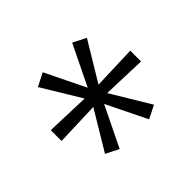

<svg xmlns="http://www.w3.org/2000/svg" viewBox="-90 -835 583 583"><g transform="rotate(45 201.5 -543.5)"><path d="M177.7 -373 182.6 -513.7 57.6 -438 36.1 -480 166 -543.5 35.6 -606.9 57.1 -648.9 182.6 -573.2 177.7 -714.4H224.1L219.2 -573.7L344.7 -649.4L365.7 -607.4L235.8 -543.9L366.2 -480.5L345.2 -438.5L219.2 -514.2L224.1 -373Z"/></g></svg>

Font: Pontano Sans Light
Style: Regular
Weight: 300
Designer: Vernon Adams
Foundry: Vernon Adams
Version: Version 2.001